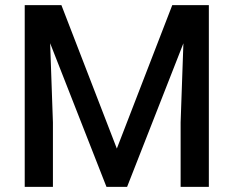

<svg xmlns="http://www.w3.org/2000/svg" viewBox="-20 -731 915 751"><path d="M220.2 -710.9 437 -149.9 653.8 -710.9H755.9L477.1 0H396.5L117.7 -710.9ZM170.9 -710.9 187 -252.4V0H76.7V-710.9ZM796.9 -710.9V0H686.5V-252.4L702.6 -710.9Z"/></svg>

Font: Heebo Medium
Style: Regular
Weight: 500
Designer: Oded Ezer
Foundry: Ezer Type House
Version: Version 3.100